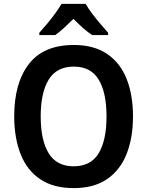

<svg xmlns="http://www.w3.org/2000/svg" viewBox="-20 -956 756 986"><path d="M663 -358Q663 -248 630 -165Q597 -82 529.5 -36Q462 10 358 10Q254 10 186 -36Q118 -82 85.5 -165.5Q53 -249 53 -359Q53 -530 128.5 -627.5Q204 -725 359 -725Q462 -725 529.5 -679.5Q597 -634 630 -551.5Q663 -469 663 -358ZM189 -358Q189 -236 230 -169Q271 -102 358 -102Q446 -102 486.5 -168.5Q527 -235 527 -358Q527 -481 486.5 -547.5Q446 -614 359 -614Q271 -614 230 -547Q189 -480 189 -358ZM420 -936Q433 -913 453 -886.5Q473 -860 495 -834Q517 -808 535 -788V-776H453Q429 -792 405.5 -813Q382 -834 357 -859Q332 -834 309 -813Q286 -792 264 -776H182V-788Q200 -808 222 -834Q244 -860 263.5 -887Q283 -914 296 -936Z"/></svg>

Font: Noto Sans Bengali SemiCondensed SemiBold
Style: Regular
Weight: 600
Width: 4
Designer: Joana Ranito - Universal Thirst; Jelle Bosma - Monotype Design Team
Foundry: Universal Thirst ehf.
Version: Version 3.000; ttfautohint (v1.8.4.7-5d5b)